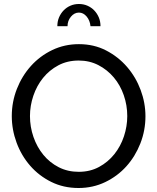

<svg xmlns="http://www.w3.org/2000/svg" viewBox="-20 -936 788 961"><path d="M373 5Q298 5 236.5 -25.5Q175 -56 131 -106.5Q87 -157 63 -222Q39 -287 39 -355Q39 -426 64.5 -491Q90 -556 135 -606Q180 -656 241.5 -685.5Q303 -715 375 -715Q450 -715 511 -683.5Q572 -652 616 -601Q660 -550 684 -485.5Q708 -421 708 -354Q708 -283 682.5 -218Q657 -153 612.5 -103.5Q568 -54 506.5 -24.5Q445 5 373 5ZM130 -355Q130 -301 147.5 -250.5Q165 -200 197 -161Q229 -122 274 -99Q319 -76 374 -76Q431 -76 476 -100.5Q521 -125 552.5 -164.5Q584 -204 600.5 -254Q617 -304 617 -355Q617 -409 599.5 -459.5Q582 -510 549.5 -548.5Q517 -587 472.5 -610Q428 -633 374 -633Q317 -633 272 -609Q227 -585 195.5 -546Q164 -507 147 -457Q130 -407 130 -355ZM375 -873Q352 -873 335 -852.5Q318 -832 318 -805H267Q267 -829 275.5 -849Q284 -869 298.5 -884Q313 -899 332.5 -907.5Q352 -916 375 -916Q398 -916 417.5 -907.5Q437 -899 451.5 -884Q466 -869 474.5 -849Q483 -829 483 -805H433Q430 -834 413.5 -853.5Q397 -873 375 -873Z"/></svg>

Font: IngvarSans
Style: Regular
Weight: 500
Version: Version 3.000